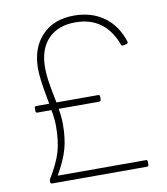

<svg xmlns="http://www.w3.org/2000/svg" viewBox="-83 -818 775 889"><g transform="rotate(-10 304.0 -374.0)"><path d="M536 0H90Q83 0 82 -8Q82 -18 85 -23Q125 -89 139.5 -138.5Q154 -188 154 -260Q154 -293 146 -335H80Q73 -335 72 -343V-358Q72 -366 80 -366H141L136 -394Q118 -487 118 -534Q118 -632 173.5 -690Q229 -748 324 -748Q407 -748 465 -706Q523 -664 548 -586V-583Q548 -578 542 -576L524 -572Q518 -572 516 -577Q465 -716 325 -716Q243 -716 197 -668Q151 -620 151 -534Q151 -500 157 -463Q162 -430 175 -366H371Q379 -366 379 -358V-343Q379 -336 371 -335H180Q187 -296 187 -260Q187 -197 173.5 -147.5Q160 -98 122 -31H536Q544 -31 544 -23V-8Q544 -1 536 0Z"/></g></svg>

Font: YamahaIndonesia935. App Thin
Style: Regular
Weight: 100
Designer: Dalton Maag Ltd
Foundry: Dalton Maag Ltd
Version: Version 1.002